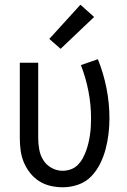

<svg xmlns="http://www.w3.org/2000/svg" viewBox="-20 -786 540 814"><path d="M246 8Q220 8 194 2Q168 -4 146 -18Q124 -32 107.5 -53Q91 -74 81 -98Q71 -122 67.5 -148Q64 -174 64 -200V-520H142V-200Q142 -176 146.5 -151.5Q151 -127 164 -106.5Q177 -86 199 -74Q221 -62 245 -62Q263 -62 280 -68Q297 -74 309.5 -86.5Q322 -99 330.5 -114.5Q339 -130 345 -146.5Q351 -163 355 -180Q359 -197 361.5 -214.5Q364 -232 365 -249.5Q366 -267 366 -285Q366 -342 355 -399Q344 -456 323 -510L395 -535Q419 -475 431.5 -412Q444 -349 444 -284Q444 -251 440 -218Q436 -185 427.5 -153Q419 -121 404 -91Q389 -61 366 -37.5Q343 -14 311 -3Q279 8 246 8ZM237 -579 189 -621 321 -766 379 -714Z"/></svg>

Font: Iosevka www.saffi
Style: Regular
Weight: 400
Monospace: yes
Designer: Belleve Invis
Foundry: Belleve Invis
Version: Version 22.0.2; ttfautohint (v1.8.3)